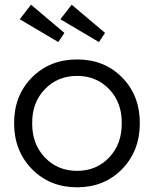

<svg xmlns="http://www.w3.org/2000/svg" viewBox="-20 -787 655 817"><path d="M499.5 -67.5Q424 10 308 10Q192 10 116 -67.5Q40 -145 40 -263Q40 -381 116 -457.5Q192 -534 308 -534Q424 -534 499.5 -457.5Q575 -381 575 -263Q575 -145 499.5 -67.5ZM64 -705 112 -767 254 -647 228 -608ZM117 -263Q116 -175 170.5 -117.5Q225 -60 308 -60Q391 -60 445 -117.5Q499 -175 498 -263Q499 -350 445 -407Q391 -464 308 -464Q225 -464 170.5 -407Q116 -350 117 -263ZM237 -705 285 -767 427 -647 401 -608Z"/></svg>

Font: Easer Grotesk Light
Style: Regular
Weight: 300
Designer: Boardeaser, Bonnie Shaver-Troup, Thomas Jockin
Foundry: Lexend
Version: Version 1.008;Glyphs 3.1.2 (3151)